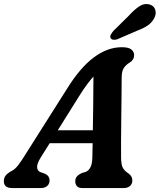

<svg xmlns="http://www.w3.org/2000/svg" viewBox="-44 -952 809 972"><path d="M162 -154.5Q143 -123.5 143.8 -105.8Q144.5 -88 159.5 -81L184 -72.5Q196.5 -66 201.8 -57.5Q207 -49 207 -40Q207 -21 195 -10.5Q183 0 163 0H17Q-24.5 0 -24.5 -35Q-24.5 -50.5 -16.2 -62.2Q-8 -74 15.5 -87Q31 -94 47.5 -115.2Q64 -136.5 80.5 -163.5L295.5 -503Q361.5 -609.5 430.8 -661.2Q500 -713 573 -713Q607 -713 621 -701.5Q635 -690 635 -673Q635 -649.5 613 -635.5Q594 -624.5 583 -608Q572 -591.5 572 -558.5Q572 -516.5 571.2 -459.5Q570.5 -402.5 569.8 -343.2Q569 -284 568.8 -233.2Q568.5 -182.5 569 -152.5Q569.5 -120.5 576.8 -104.5Q584 -88.5 607.5 -73Q626 -60 626 -38Q626 -21.5 614.5 -10.8Q603 0 582 0H373Q353 0 345 -10Q337 -20 337 -34Q337 -49 345.5 -58.8Q354 -68.5 370 -76L389 -81.5Q422.5 -94.5 423.5 -154Q424 -186.5 425 -227H207.5ZM355.5 -463.5 248.5 -292.5H426Q427 -358 428 -430.2Q429 -502.5 429 -564.5Q414 -548 395.8 -523.5Q377.5 -499 355.5 -463.5ZM606.5 -871Q635 -902.5 661 -919.8Q687 -937 714.5 -929Q737 -921.5 742.5 -900.8Q748 -880 736 -858.5Q724 -837 703.8 -823Q683.5 -809 650 -796.5L550.5 -753.5Q540 -749.5 530 -750.8Q520 -752 516 -759Q512 -767.5 517 -776.5Q522 -785.5 530 -795.5Z"/></svg>

Font: Fraunces 9pt SuperSoft SemiBold
Style: Italic
Weight: 600
Italic angle: -16°
Version: Version 1.000;[0bf87f6ff]